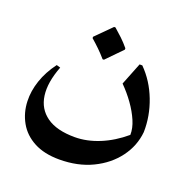

<svg xmlns="http://www.w3.org/2000/svg" viewBox="-125 -629 916 935"><g transform="rotate(20 333.0 -162.0)"><path d="M311 -344Q292 -366 272 -385.5Q252 -405 230 -424V-431L310 -511H317Q338 -493 358 -474Q378 -455 397 -432V-425L318 -344ZM279 187Q201 187 147.5 158.5Q94 130 66.5 81Q39 32 37 -27Q35 -79 53.5 -134Q72 -189 111 -241L131 -235Q97 -147 106 -81Q115 -15 167 22Q219 59 313 59Q375 59 440 32.5Q505 6 564 -44Q565 -78 548.5 -116.5Q532 -155 504.5 -193.5Q477 -232 443 -266L489 -382H503Q561 -324 592 -243Q623 -162 621 -79Q614 -6 569 54.5Q524 115 449.5 151Q375 187 279 187Z"/></g></svg>

Font: Bona Nova SC
Style: Bold
Weight: 700
Designer: Mateusz Machalski
Foundry: Capitalics
Version: Version 4.001; ttfautohint (v1.8.4.7-5d5b)